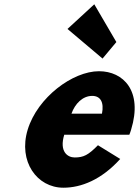

<svg xmlns="http://www.w3.org/2000/svg" viewBox="-20 -860 648 895"><path d="M419.5 -840 294.6 -725 458 -587 522.4 -664ZM582.9 -232C585.8 -238 589.1 -249 591.3 -256C646.3 -436 555.4 -528 441.4 -528C318.7 -528 155.1 -406 109.2 -256C63.7 -107 152.7 15 275.4 15C358.5 15 452.7 -22 540.4 -119L436.6 -183C391.2 -137 369.6 -126 328 -126C295.2 -126 255.4 -153 279.5 -232ZM313.1 -330C329.7 -377 365.5 -413 409.9 -413C447.8 -413 466 -384 455.3 -330Z"/></svg>

Font: Hussar
Style: BdSuprConOblThree
Weight: 700
Foundry: Cannot Into Space Fonts
Version: Version 2.00